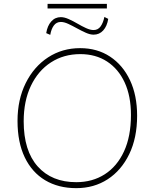

<svg xmlns="http://www.w3.org/2000/svg" viewBox="-20 -970 803 997"><path d="M376 7Q283 7 214.5 -34Q146 -75 108.5 -153Q71 -231 71 -342Q71 -453 113.5 -538.5Q156 -624 229.5 -672Q303 -720 396 -720Q485 -720 551.5 -676Q618 -632 655 -553.5Q692 -475 692 -369Q692 -254 651 -169.5Q610 -85 539 -39Q468 7 376 7ZM376 -24Q460 -24 524 -65Q588 -106 624 -184Q660 -262 660 -373Q660 -471 627.5 -541.5Q595 -612 536 -650.5Q477 -689 397 -689Q311 -689 244.5 -646Q178 -603 140.5 -524.5Q103 -446 103 -340Q103 -187 176 -105.5Q249 -24 376 -24ZM227 -926V-950H535V-926ZM466 -790Q448 -790 425.5 -800Q403 -810 379.5 -823Q356 -836 334.5 -846Q313 -856 296 -856Q273 -856 259.5 -837.5Q246 -819 241 -789L220 -798Q226 -836 246 -858.5Q266 -881 296 -881Q314 -881 336.5 -871Q359 -861 382 -847.5Q405 -834 427 -824Q449 -814 466 -814Q489 -814 502.5 -833Q516 -852 522 -882L542 -872Q536 -834 516 -812Q496 -790 466 -790Z"/></svg>

Font: Livvic Thin
Style: Regular
Weight: 250
Designer: Jacques Le Bailly, Baron von Fonthausen
Version: Version 1.001; ttfautohint (v1.8.2)